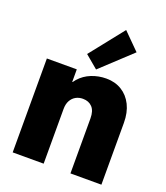

<svg xmlns="http://www.w3.org/2000/svg" viewBox="-147 -913 876 1013"><g transform="rotate(20 291.0 -406.0)"><path d="M43.9 0V-527.3H211.9V-457H236.3L190.4 -397.5Q199.2 -442.4 226.6 -473.1Q253.9 -503.9 293 -519.5Q332 -535.2 376 -535.2Q425.3 -535.2 462.6 -512.2Q500 -489.3 521 -447Q542 -404.8 542 -346.7V0H368.2V-308.6Q368.2 -351.1 348.6 -371.8Q329.1 -392.6 295.9 -392.6Q273.9 -392.6 256.3 -382.8Q238.8 -373 228.3 -354Q217.8 -335 217.8 -306.6V0ZM307.6 -561.5 235.4 -622.1 385.7 -811.5 477.5 -719.7Z"/></g></svg>

Font: Reddit Sans Black
Style: Regular
Weight: 900
Version: Version 1.014